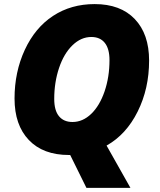

<svg xmlns="http://www.w3.org/2000/svg" viewBox="-20 -745 777 935"><path d="M440.9 -725.1Q566.9 -725.1 636.5 -652.1Q706.1 -579.1 706.1 -450.2Q706.1 -313.5 650.4 -201.7Q594.7 -89.8 499 -36.1L615.2 169.9H400.9L321.8 9.8H315.9Q189.9 9.8 120.4 -63.2Q50.8 -136.2 50.8 -265.1Q50.8 -394.5 100.8 -502.4Q150.9 -610.4 238.5 -667.7Q326.2 -725.1 440.9 -725.1ZM424.8 -564.9Q374.5 -564.9 332.8 -524.4Q291 -483.9 267.6 -414.1Q244.1 -344.2 244.1 -263.2Q244.1 -207 267.3 -179Q290.5 -150.9 333 -150.9Q382.8 -150.9 424.1 -190.4Q465.3 -230 489.3 -300Q513.2 -370.1 513.2 -452.1Q513.2 -507.8 490.2 -536.4Q467.3 -564.9 424.8 -564.9Z"/></svg>

Font: TypoPRO Open Sans
Style: Italic
Weight: 800
Italic angle: -12°
Foundry: Ascender Corporation
Version: Version 1.10